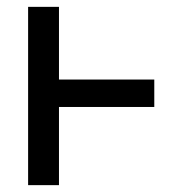

<svg xmlns="http://www.w3.org/2000/svg" viewBox="-20 -540 540 560"><path d="M62 0V-520H152V-308H430V-228H152V0Z"/></svg>

Font: Iosevka Custom Medium
Style: Regular
Weight: 500
Monospace: yes
Designer: Belleve Invis
Foundry: Belleve Invis
Version: Version 32.5.0; ttfautohint (v1.8.4)